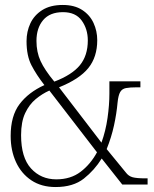

<svg xmlns="http://www.w3.org/2000/svg" viewBox="-20 -744 620 774"><path d="M204 10Q147 10 106.5 -17Q66 -44 44.5 -90.5Q23 -137 23 -196Q23 -277 59 -324.5Q95 -372 159 -401Q127 -442 107 -480.5Q87 -519 87 -578Q87 -617 102.5 -650Q118 -683 150.5 -703.5Q183 -724 233 -724Q280 -724 311 -704Q342 -684 357 -651.5Q372 -619 372 -582Q372 -514 336 -469.5Q300 -425 218 -392L389 -169Q406 -216 413.5 -268.5Q421 -321 421 -367V-416H546V-392H531Q504 -392 488 -389Q472 -386 464.5 -373Q457 -360 454 -331Q450 -286 439.5 -238Q429 -190 410 -143L487 -49Q498 -34 514.5 -29.5Q531 -25 566 -25H575V0H473L390 -105Q361 -58 318 -24Q275 10 204 10ZM199 -415Q270 -442 302 -481Q334 -520 334 -581Q334 -627 309.5 -661Q285 -695 234 -695Q181 -695 154 -663Q127 -631 127 -579Q127 -534 143.5 -498Q160 -462 199 -415ZM207 -21Q265 -21 305 -51.5Q345 -82 371 -130L179 -379Q150 -366 124 -344.5Q98 -323 81.5 -288Q65 -253 65 -199Q65 -109 105 -65Q145 -21 207 -21Z"/></svg>

Font: Noto Serif Myanmar Condensed ExtraLight
Style: Regular
Weight: 200
Width: 3
Designer: Ben Mitchell and the Monotype Design Team
Foundry: Monotype Imaging Inc.
Version: Version 2.106; ttfautohint (v1.8.4.7-5d5b)